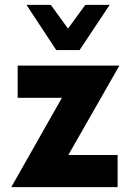

<svg xmlns="http://www.w3.org/2000/svg" viewBox="-20 -770 528 790"><path d="M307.6 -564H211.4L88.9 -750H189L259.8 -652.3L331.1 -750H431.2ZM471.2 -500 261.2 -132.3H463.9V0H26.4L234.9 -367.7H52.7V-500Z"/></svg>

Font: Now Alt
Style: Bold
Weight: 700
Designer: Alfredo Marco Pradil
Foundry: Alfredo Marco Pradil
Version: Version 1.002;PS 001.002;hotconv 1.0.88;makeotf.lib2.5.64775